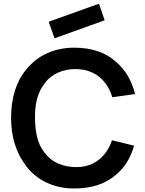

<svg xmlns="http://www.w3.org/2000/svg" viewBox="-20 -1030 802 1065"><path d="M282.5 -817.5 250 -909.5 529 -1009.5 560.5 -917.5ZM724 -222Q709.5 -172.5 685.5 -132.5Q661.5 -92.5 622 -59.5Q535.5 15.5 392.5 15.5Q310 15.5 241.8 -15.5Q173.5 -46.5 127 -106.5Q41.5 -216.5 41.5 -375Q41.5 -544 126 -645Q175.5 -705.5 243.2 -735.5Q311 -765.5 392.5 -765.5Q534.5 -765.5 621 -689.5Q664.5 -652 690 -607.2Q715.5 -562.5 729 -508.5L603 -490.5Q590 -534 565.5 -567.5Q504.5 -647 397 -647Q371.5 -647 347 -641.8Q322.5 -636.5 300.5 -626.5Q278.5 -616.5 260 -601.8Q241.5 -587 228 -567.5Q174 -500.5 174 -382.5Q174 -321 185.5 -271Q197 -221 228 -182.5Q258 -142 303.8 -122.5Q349.5 -103 405 -103Q454.5 -103 495.5 -123.2Q536.5 -143.5 565.5 -182.5Q588 -212.5 601 -252Z"/></svg>

Font: Russisch Sans
Style: Bold
Weight: 700
Designer: Michael Sharanda (font) & Cristiano Sobral (main changes)
Foundry: Michael Sharanda
Version: Version 2.00;September 8, 2020;FontCreator 13.0.0.2681 64-bi